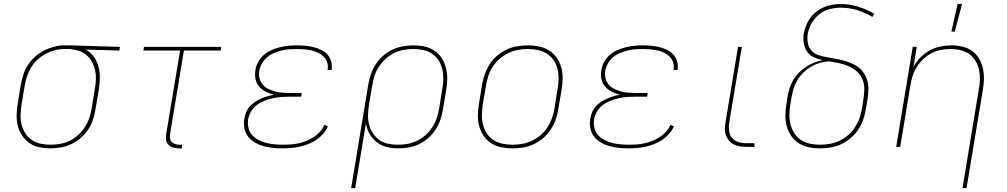

<svg xmlns="http://www.w3.org/2000/svg" viewBox="-20 -764 5240 999"><path d="M242 8Q212 8 184 2Q156 -4 133.5 -19.5Q111 -35 95.5 -58Q80 -81 73 -108Q66 -135 66.5 -164.5Q67 -194 72 -223L88 -323Q93 -350 101.5 -376Q110 -402 125.5 -426Q141 -450 163 -469.5Q185 -489 210 -501.5Q235 -514 261.5 -521Q288 -528 315 -528H348L604 -520L601 -501L426 -506Q452 -492 468.5 -468.5Q485 -445 492.5 -416.5Q500 -388 499.5 -357.5Q499 -327 494 -297L477 -197Q473 -169 464 -142Q455 -115 439 -90.5Q423 -66 400.5 -46.5Q378 -27 351.5 -14.5Q325 -2 297 3Q269 8 242 8ZM243 -11Q268 -11 293 -15.5Q318 -20 342 -31.5Q366 -43 386.5 -61.5Q407 -80 421.5 -102.5Q436 -125 444.5 -150Q453 -175 457 -200L473 -300Q478 -325 479 -349.5Q480 -374 475 -397.5Q470 -421 459 -441.5Q448 -462 430.5 -477Q413 -492 390.5 -499.5Q368 -507 343 -509H314Q290 -509 265.5 -502.5Q241 -496 218 -484Q195 -472 175.5 -454Q156 -436 142.5 -414Q129 -392 121 -368Q113 -344 109 -320L92 -220Q88 -194 87 -167.5Q86 -141 92 -116.5Q98 -92 111.5 -71Q125 -50 145 -36Q165 -22 190.5 -16.5Q216 -11 243 -11Z M926 8H909Q894 8 880 3.5Q866 -1 856 -11.5Q846 -22 844 -37Q842 -52 845 -68L917 -501H726L729 -520H1131L1128 -501H937L865 -68Q863 -56 864.5 -45Q866 -34 873 -26Q880 -18 891 -14.5Q902 -11 913 -11H927Z M1451 8Q1426 8 1400.5 5.5Q1375 3 1351.5 -3.5Q1328 -10 1307 -22Q1286 -34 1271.5 -52.5Q1257 -71 1252 -95.5Q1247 -120 1251 -146Q1254 -162 1260.5 -179Q1267 -196 1279 -209.5Q1291 -223 1306 -233Q1321 -243 1337.5 -250.5Q1354 -258 1371 -263Q1388 -268 1405 -271Q1383 -277 1363 -287Q1343 -297 1328.5 -313.5Q1314 -330 1309.5 -352.5Q1305 -375 1309 -399Q1312 -421 1323.5 -442Q1335 -463 1353 -478.5Q1371 -494 1393 -503.5Q1415 -513 1437 -518.5Q1459 -524 1481 -526Q1503 -528 1525 -528Q1547 -528 1568.5 -526Q1590 -524 1610.5 -519Q1631 -514 1650 -505Q1669 -496 1682.5 -481.5Q1696 -467 1702.5 -447Q1709 -427 1706 -405L1705 -400H1684L1685 -404Q1688 -423 1682 -440.5Q1676 -458 1663 -470.5Q1650 -483 1633.5 -490.5Q1617 -498 1598.5 -502Q1580 -506 1561.5 -507.5Q1543 -509 1524 -509Q1504 -509 1484 -507.5Q1464 -506 1444.5 -501Q1425 -496 1405.5 -488Q1386 -480 1370 -466.5Q1354 -453 1343.5 -434.5Q1333 -416 1329 -396Q1326 -376 1330.5 -357Q1335 -338 1347 -324Q1359 -310 1376 -301.5Q1393 -293 1412 -288Q1431 -283 1450.5 -281.5Q1470 -280 1490 -280H1550L1547 -261H1487Q1466 -261 1444 -259.5Q1422 -258 1400.5 -253Q1379 -248 1357.5 -240Q1336 -232 1317.5 -218.5Q1299 -205 1287 -184.5Q1275 -164 1271 -143Q1268 -120 1273 -98.5Q1278 -77 1291.5 -61.5Q1305 -46 1324.5 -36Q1344 -26 1365 -20.5Q1386 -15 1408.5 -13Q1431 -11 1454 -11Q1474 -11 1494 -12.5Q1514 -14 1534.5 -18.5Q1555 -23 1574.5 -31Q1594 -39 1612 -50.5Q1630 -62 1645 -78.5Q1660 -95 1669 -115L1686 -106Q1677 -85 1661 -67Q1645 -49 1625.5 -36Q1606 -23 1584 -14.5Q1562 -6 1540 -1Q1518 4 1495.5 6Q1473 8 1451 8Z M1807 215 1896 -323Q1901 -351 1910 -378Q1919 -405 1935 -429.5Q1951 -454 1973 -473.5Q1995 -493 2021.5 -505.5Q2048 -518 2076 -523Q2104 -528 2131 -528Q2161 -528 2189 -522Q2217 -516 2240 -500.5Q2263 -485 2278 -462Q2293 -439 2300 -412Q2307 -385 2307 -355.5Q2307 -326 2302 -297L2285 -197Q2281 -170 2272 -143Q2263 -116 2247.5 -91.5Q2232 -67 2209.5 -47Q2187 -27 2161.5 -14.5Q2136 -2 2108 3Q2080 8 2053 8Q2022 8 1993 1Q1964 -6 1941 -23.5Q1918 -41 1903.5 -66.5Q1889 -92 1884 -122L1828 215ZM2051 -11Q2076 -11 2101 -15.5Q2126 -20 2150 -31.5Q2174 -43 2194.5 -61.5Q2215 -80 2229.5 -102.5Q2244 -125 2252.5 -150Q2261 -175 2265 -200L2281 -300Q2286 -326 2286.5 -352.5Q2287 -379 2281.5 -403.5Q2276 -428 2262.5 -449Q2249 -470 2228.5 -484Q2208 -498 2183 -503.5Q2158 -509 2131 -509Q2106 -509 2080.5 -504.5Q2055 -500 2031.5 -488.5Q2008 -477 1987.5 -458.5Q1967 -440 1952 -417.5Q1937 -395 1929 -370Q1921 -345 1917 -320L1900 -221Q1896 -195 1895 -168.5Q1894 -142 1900 -117.5Q1906 -93 1919.5 -72Q1933 -51 1953 -36.5Q1973 -22 1998.5 -16.5Q2024 -11 2051 -11Z M2646 8Q2616 8 2587.5 2Q2559 -4 2535.5 -19Q2512 -34 2496.5 -57Q2481 -80 2473.5 -107Q2466 -134 2466.5 -164Q2467 -194 2472 -223L2488 -323Q2493 -351 2502.5 -378Q2512 -405 2528 -430Q2544 -455 2567 -474.5Q2590 -494 2617 -506.5Q2644 -519 2672 -523.5Q2700 -528 2727 -528Q2757 -528 2785.5 -522Q2814 -516 2837.5 -501Q2861 -486 2877 -463Q2893 -440 2900.5 -413Q2908 -386 2907.5 -356Q2907 -326 2902 -297L2885 -197Q2881 -169 2871.5 -142Q2862 -115 2845.5 -90Q2829 -65 2806 -45.5Q2783 -26 2756.5 -13.5Q2730 -1 2701.5 3.5Q2673 8 2646 8ZM2647 -11Q2672 -11 2697.5 -15.5Q2723 -20 2747.5 -31.5Q2772 -43 2793 -61Q2814 -79 2828.5 -101.5Q2843 -124 2852 -149Q2861 -174 2865 -200L2881 -300Q2886 -326 2886.5 -353Q2887 -380 2881 -404.5Q2875 -429 2861 -450Q2847 -471 2826 -484.5Q2805 -498 2779.5 -503.5Q2754 -509 2727 -509Q2702 -509 2676 -504.5Q2650 -500 2626 -488.5Q2602 -477 2581 -459Q2560 -441 2545 -418.5Q2530 -396 2521.5 -371Q2513 -346 2509 -320L2492 -220Q2488 -194 2487.5 -167Q2487 -140 2493 -115.5Q2499 -91 2513 -70Q2527 -49 2547.5 -35.5Q2568 -22 2594 -16.5Q2620 -11 2647 -11Z M3251 8Q3226 8 3200.5 5.5Q3175 3 3151.5 -3.5Q3128 -10 3107 -22Q3086 -34 3071.5 -52.5Q3057 -71 3052 -95.5Q3047 -120 3051 -146Q3054 -162 3060.5 -179Q3067 -196 3079 -209.5Q3091 -223 3106 -233Q3121 -243 3137.5 -250.5Q3154 -258 3171 -263Q3188 -268 3205 -271Q3183 -277 3163 -287Q3143 -297 3128.5 -313.5Q3114 -330 3109.5 -352.5Q3105 -375 3109 -399Q3112 -421 3123.5 -442Q3135 -463 3153 -478.5Q3171 -494 3193 -503.5Q3215 -513 3237 -518.5Q3259 -524 3281 -526Q3303 -528 3325 -528Q3347 -528 3368.5 -526Q3390 -524 3410.5 -519Q3431 -514 3450 -505Q3469 -496 3482.5 -481.5Q3496 -467 3502.5 -447Q3509 -427 3506 -405L3505 -400H3484L3485 -404Q3488 -423 3482 -440.5Q3476 -458 3463 -470.5Q3450 -483 3433.5 -490.5Q3417 -498 3398.5 -502Q3380 -506 3361.5 -507.5Q3343 -509 3324 -509Q3304 -509 3284 -507.5Q3264 -506 3244.5 -501Q3225 -496 3205.5 -488Q3186 -480 3170 -466.5Q3154 -453 3143.5 -434.5Q3133 -416 3129 -396Q3126 -376 3130.5 -357Q3135 -338 3147 -324Q3159 -310 3176 -301.5Q3193 -293 3212 -288Q3231 -283 3250.5 -281.5Q3270 -280 3290 -280H3350L3347 -261H3287Q3266 -261 3244 -259.5Q3222 -258 3200.5 -253Q3179 -248 3157.5 -240Q3136 -232 3117.5 -218.5Q3099 -205 3087 -184.5Q3075 -164 3071 -143Q3068 -120 3073 -98.5Q3078 -77 3091.5 -61.5Q3105 -46 3124.5 -36Q3144 -26 3165 -20.5Q3186 -15 3208.5 -13Q3231 -11 3254 -11Q3274 -11 3294 -12.5Q3314 -14 3334.5 -18.5Q3355 -23 3374.5 -31Q3394 -39 3412 -50.5Q3430 -62 3445 -78.5Q3460 -95 3469 -115L3486 -106Q3477 -85 3461 -67Q3445 -49 3425.5 -36Q3406 -23 3384 -14.5Q3362 -6 3340 -1Q3318 4 3295.5 6Q3273 8 3251 8Z M3906 0H3861Q3844 0 3827.5 -3Q3811 -6 3796.5 -13.5Q3782 -21 3772 -33.5Q3762 -46 3756.5 -61.5Q3751 -77 3751.5 -94Q3752 -111 3755 -128L3820 -520H3840L3774 -125Q3771 -104 3773.5 -83Q3776 -62 3788.5 -47Q3801 -32 3820.5 -25.5Q3840 -19 3861 -19H3905Z M4246 8Q4216 8 4187.5 2Q4159 -4 4135.5 -19Q4112 -34 4096.5 -57Q4081 -80 4073.5 -107Q4066 -134 4066.5 -164Q4067 -194 4072 -223L4078 -263Q4082 -285 4089 -307Q4096 -329 4108.5 -349.5Q4121 -370 4138 -387Q4155 -404 4175 -417Q4195 -430 4217 -438.5Q4239 -447 4261 -451Q4237 -456 4215 -466Q4193 -476 4179.5 -495.5Q4166 -515 4162 -540Q4158 -565 4162 -590Q4166 -611 4174.5 -632Q4183 -653 4196.5 -671.5Q4210 -690 4228.5 -704Q4247 -718 4268 -727Q4289 -736 4310.5 -739.5Q4332 -743 4353 -743Q4402 -743 4446 -729Q4490 -715 4529 -692L4519 -676Q4482 -698 4441 -711Q4400 -724 4354 -724Q4326 -724 4296.5 -716.5Q4267 -709 4243 -690Q4219 -671 4203.5 -644Q4188 -617 4183 -589Q4179 -565 4183 -541.5Q4187 -518 4201.5 -501.5Q4216 -485 4238.5 -477.5Q4261 -470 4283.5 -466Q4306 -462 4329 -458Q4352 -454 4374 -447.5Q4396 -441 4417 -431.5Q4438 -422 4454 -407.5Q4470 -393 4481 -373Q4492 -353 4496 -330.5Q4500 -308 4498 -284Q4496 -260 4492 -236L4485 -197Q4481 -169 4471.5 -142Q4462 -115 4446 -90.5Q4430 -66 4406.5 -46Q4383 -26 4356.5 -13.5Q4330 -1 4301.5 3.5Q4273 8 4246 8ZM4247 -11Q4272 -11 4297.5 -15.5Q4323 -20 4347.5 -31.5Q4372 -43 4393 -61Q4414 -79 4428.5 -101.5Q4443 -124 4452 -149.5Q4461 -175 4465 -200L4471 -239Q4476 -267 4477 -295.5Q4478 -324 4468.5 -348.5Q4459 -373 4439.5 -391Q4420 -409 4396 -419.5Q4372 -430 4345.5 -435.5Q4319 -441 4291 -445Q4268 -443 4245 -436.5Q4222 -430 4200.5 -417.5Q4179 -405 4161 -387.5Q4143 -370 4130 -349Q4117 -328 4110 -305.5Q4103 -283 4099 -260L4092 -220Q4088 -194 4087.5 -167Q4087 -140 4093.5 -115.5Q4100 -91 4113.5 -70Q4127 -49 4147.5 -35.5Q4168 -22 4194 -16.5Q4220 -11 4247 -11Z M4988 215 5073 -300Q5078 -326 5078.5 -352Q5079 -378 5073.5 -402.5Q5068 -427 5055 -448Q5042 -469 5022.5 -483Q5003 -497 4978 -503Q4953 -509 4927 -509Q4903 -509 4877.5 -504.5Q4852 -500 4828.5 -488Q4805 -476 4785 -457.5Q4765 -439 4751 -417Q4737 -395 4729 -370.5Q4721 -346 4717 -321L4664 0H4643L4729 -520H4750L4733 -416Q4747 -442 4768.5 -464.5Q4790 -487 4817 -501.5Q4844 -516 4873 -522Q4902 -528 4930 -528Q4959 -528 4987 -521.5Q5015 -515 5037 -499.5Q5059 -484 5073 -461Q5087 -438 5093.5 -411Q5100 -384 5099.5 -355Q5099 -326 5094 -297L5009 215ZM4930 -600 4963 -744H4986L4948 -600Z"/></svg>

Font: Iosevka Aile Thin
Style: Italic
Weight: 100
Italic angle: -9°
Designer: Belleve Invis
Foundry: Belleve Invis
Version: Version 31.1.0; ttfautohint (v1.8.4)